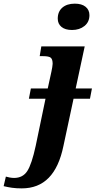

<svg xmlns="http://www.w3.org/2000/svg" viewBox="-160 -790 523 1050"><path d="M-127.9 175.8Q-120.6 178.2 -107.2 180.7Q-93.8 183.1 -83 183.1Q-35.2 183.1 -10.7 145.3Q13.7 107.4 35.2 7.8L88.9 -250H-2L8.8 -306.2H101.1L121.1 -397.9Q123.5 -407.7 125.7 -421.9Q127.9 -436 127.9 -440.9Q127.9 -464.8 118.2 -473.9Q108.4 -482.9 75.2 -482.9H57.1L65.9 -536.1H303.2L253.9 -306.2H342.8L332 -250H242.2L187 7.8Q163.1 124.5 106.4 182.4Q49.8 240.2 -41 240.2Q-71.8 240.2 -95 236.8Q-118.2 233.4 -140.1 228ZM249 -770Q287.1 -770 308.1 -752.9Q329.1 -735.8 329.1 -707Q329.1 -669.9 302 -647.9Q274.9 -626 233.9 -626Q196.8 -626 176.3 -642.8Q155.8 -659.7 155.8 -688Q155.8 -726.6 180.9 -748.3Q206.1 -770 249 -770Z"/></svg>

Font: Droid Serif
Style: Bold Italic
Weight: 700
Italic angle: -12°
Designer: Monotype Design team
Foundry: Monotype Imaging Inc.
Version: Version 1.03